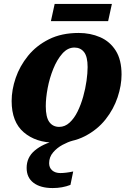

<svg xmlns="http://www.w3.org/2000/svg" viewBox="-20 -713 676 973"><path d="M259 10Q162 10 100.5 -42.5Q39 -95 39 -201Q39 -258 59.5 -318Q80 -378 122 -430Q164 -482 228 -514Q292 -546 379 -546Q438 -546 487.5 -524.5Q537 -503 566.5 -456.5Q596 -410 596 -335Q596 -280 576 -220Q556 -160 515 -108Q474 -56 410.5 -23Q347 10 259 10ZM280 -70Q309 -70 332.5 -91.5Q356 -113 373 -147.5Q390 -182 401.5 -223Q413 -264 418.5 -303.5Q424 -343 424 -373Q424 -426 406 -449Q388 -472 357 -472Q323 -472 296 -441.5Q269 -411 250 -364Q231 -317 221.5 -266.5Q212 -216 212 -175Q212 -119 230 -94.5Q248 -70 280 -70ZM247 240Q185 240 150 213.5Q115 187 115 138Q115 84 156.5 49.5Q198 15 262 0H348Q325 6 297 21Q269 36 249 59.5Q229 83 229 114Q229 137 244.5 150.5Q260 164 286 164Q299 164 315.5 162Q332 160 351 156L337 224Q296 240 247 240ZM238 -606 257 -693H547L528 -606Z"/></svg>

Font: Noto Serif ExtraBold
Style: Italic
Weight: 800
Italic angle: -12°
Designer: Monotype Design Team
Foundry: Monotype Imaging Inc.
Version: Version 2.013